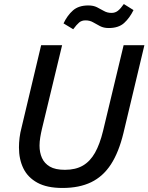

<svg xmlns="http://www.w3.org/2000/svg" viewBox="-20 -917 736 952"><path d="M290 15Q213 15 165.5 -11Q118 -37 96 -82Q74 -127 74 -186Q74 -209 77 -234Q80 -259 87 -285L184 -693H288L188 -278Q183 -257 179.5 -235.5Q176 -214 176 -195Q176 -161 188 -134Q200 -107 227 -91Q254 -75 302 -75Q355 -75 391 -96Q427 -117 451 -159.5Q475 -202 491 -268L593 -693H696L592 -257Q569 -162 530 -102Q491 -42 432 -13.5Q373 15 290 15ZM343 -772 295 -801Q314 -841 342 -865.5Q370 -890 418 -890Q443 -890 461 -881Q479 -872 495.5 -862.5Q512 -853 533 -853Q551 -853 564.5 -863.5Q578 -874 594 -897L642 -867Q623 -828 595.5 -803Q568 -778 519 -778Q494 -778 476 -787.5Q458 -797 441.5 -806.5Q425 -816 404 -816Q385 -816 372.5 -805.5Q360 -795 343 -772Z"/></svg>

Font: Ubuntu Sans Medium
Style: Italic
Weight: 500
Italic angle: -13.5°
Designer: Dalton Maag Ltd
Foundry: Dalton Maag Ltd
Version: Version 1.006